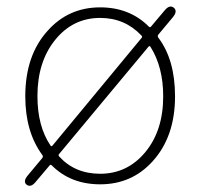

<svg xmlns="http://www.w3.org/2000/svg" viewBox="-20 -563 626 600"><path d="M91 6Q76 24 63 14Q51 4 67 -15L112 -69Q116 -74 112 -79Q59 -151 59 -262Q59 -390 129 -467Q194 -540 293 -540Q385 -540 445 -480Q449 -476 452 -480L495 -531Q510 -549 523 -539Q536 -528 520 -509L475 -455Q471 -450 475 -445Q527 -376 527 -262Q527 -136 457 -59Q392 13 293 13Q201 13 142 -46Q138 -50 135 -46ZM293 -20Q378 -20 434 -87.5Q490 -155 490 -262Q490 -354 450 -417Q447 -421 444 -417L165 -82Q161 -78 165 -74Q214 -20 293 -20ZM138 -108Q141 -104 144 -108L422 -444Q426 -448 422 -452Q370 -507 293 -507Q208 -507 152.5 -438.5Q97 -370 97 -263Q97 -168 138 -108Z"/></svg>

Font: Resource Han Rounded KR ExtraLight
Style: Regular
Weight: 250
Designer: Cyano Hao (round all glyphs); Ryoko NISHIZUKA 西塚涼子 (kana, bopomofo & ideographs); Paul D. Hunt (Latin, Greek & Cyrillic)
Foundry: Cyano Hao
Version: 0.990